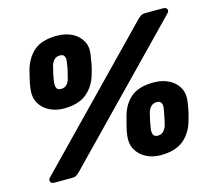

<svg xmlns="http://www.w3.org/2000/svg" viewBox="-102 -829 1065 958"><g transform="rotate(-15 431.0 -350.0)"><path d="M65 0Q51 0 46.5 -10.5Q42 -21 52 -31L684 -681Q693 -690 701.5 -695Q710 -700 723 -700H816Q831 -700 835.5 -690Q840 -680 829 -669L197 -19Q188 -10 180 -5Q172 0 158 0ZM615 5Q574 5 541 -12Q508 -29 490.5 -59.5Q473 -90 478 -130Q481 -156 486.5 -176.5Q492 -197 499 -225Q515 -286 555.5 -320.5Q596 -355 674 -355Q718 -355 751.5 -338Q785 -321 802 -290.5Q819 -260 813 -219Q809 -191 804.5 -170Q800 -149 792 -123Q775 -63 732.5 -29Q690 5 615 5ZM626 -93Q645 -93 656 -105Q667 -117 672 -133Q677 -154 681.5 -175Q686 -196 689 -216Q691 -227 689.5 -236Q688 -245 682 -250.5Q676 -256 663 -256Q644 -256 633 -244Q622 -232 617 -216Q612 -196 607.5 -175Q603 -154 600 -133Q599 -123 600.5 -113.5Q602 -104 608 -98.5Q614 -93 626 -93ZM209 -345Q168 -345 134.5 -362Q101 -379 84 -409.5Q67 -440 72 -480Q75 -506 80 -527Q85 -548 92 -576Q109 -636 149.5 -670.5Q190 -705 268 -705Q312 -705 345.5 -688Q379 -671 396 -640.5Q413 -610 406 -569Q402 -541 398 -520.5Q394 -500 386 -474Q369 -414 326.5 -379.5Q284 -345 209 -345ZM220 -443Q239 -443 250 -455Q261 -467 265 -483Q271 -505 275.5 -525.5Q280 -546 282 -566Q285 -577 283 -586Q281 -595 275.5 -600.5Q270 -606 257 -606Q237 -606 226.5 -594Q216 -582 211 -566Q206 -546 201.5 -525.5Q197 -505 194 -483Q193 -473 194.5 -463.5Q196 -454 202 -448.5Q208 -443 220 -443Z"/></g></svg>

Font: Rubik Light ExtraBold
Style: Italic
Weight: 800
Italic angle: -12°
Version: Version 2.104